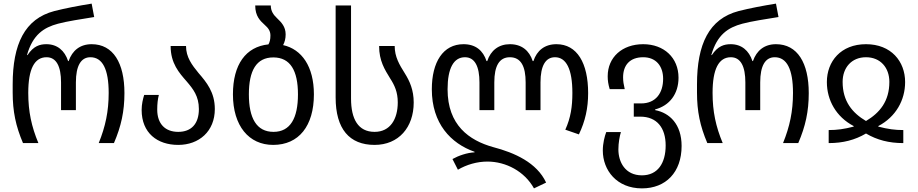

<svg xmlns="http://www.w3.org/2000/svg" viewBox="-20 -790 5067 1060"><path d="M107 0H192C154 -91 136 -174 136 -277C136 -409 170 -474 237 -474C292 -474 317 -422 317 -335V-182H399V-335C399 -427 427 -474 479 -474C546 -474 580 -408 580 -277C580 -175 562 -91 525 0H609C649 -93 667 -175 667 -276C667 -442 605 -546 486 -546C422 -546 379 -511 359 -453H356C337 -511 296 -546 236 -546C200 -546 165 -536 132 -486H129C161 -599 222 -638 300 -659C347 -672 432 -685 500 -696L486 -770C412 -758 343 -745 280 -729C116 -686 50 -546 50 -324V-279C50 -175 67 -94 107 0Z M964 10C1079 10 1166 -65 1166 -188C1166 -281 1120 -336 1076 -387C1040 -431 1007 -474 1007 -536H922C922 -440 969 -388 1011 -340C1046 -299 1078 -259 1078 -188C1078 -105 1035 -62 964 -62C892 -62 848 -106 848 -185C848 -216 851 -243 857 -266H776C769 -243 762 -215 762 -183C762 -56 848 10 964 10Z M1543 -541C1552 -558 1557 -577 1557 -600C1557 -643 1533 -667 1510 -689C1490 -708 1475 -728 1475 -760H1389C1389 -700 1417 -675 1442 -652C1460 -636 1473 -620 1473 -594C1473 -572 1469 -557 1462 -545C1337 -532 1266 -434 1266 -269C1266 -95 1354 10 1488 10C1630 10 1713 -95 1713 -269C1713 -423 1646 -518 1543 -541ZM1490 -62C1396 -62 1354 -138 1354 -269C1354 -400 1395 -473 1489 -473C1583 -473 1625 -400 1625 -269C1625 -138 1583 -62 1490 -62Z M2048 10C2181 10 2264 -87 2264 -224C2264 -293 2242 -342 2215 -385C2185 -433 2159 -476 2159 -536H2073C2073 -454 2104 -406 2134 -357C2158 -320 2176 -282 2176 -225C2176 -133 2135 -62 2048 -62C1957 -62 1918 -133 1918 -246V-760H1833V-252C1833 -78 1909 10 2048 10Z M2928 250 2995 218C2944 108 2821 53 2702 22C2570 -15 2451 -99 2451 -297C2451 -414 2485 -474 2547 -474C2602 -474 2627 -422 2627 -335V-182H2709V-335C2709 -427 2737 -474 2795 -474C2857 -474 2882 -422 2882 -335V-182H2964V-335C2964 -427 2992 -474 3044 -474C3106 -474 3140 -409 3140 -277C3140 -202 3131 -140 3101 -74L3176 -48C3211 -121 3227 -193 3227 -276C3227 -442 3166 -546 3052 -546C2987 -546 2944 -511 2925 -453H2921C2902 -511 2860 -546 2795 -546C2733 -546 2689 -511 2670 -453H2666C2647 -511 2606 -546 2539 -546C2426 -546 2364 -447 2364 -297C2364 -108 2469 2 2600 48V51C2559 53 2512 69 2478 88L2508 147C2556 119 2613 102 2671 102C2773 102 2876 156 2928 250Z M3524 250C3656 250 3743 161 3743 16C3743 -104 3677 -167 3597 -182V-186C3677 -207 3726 -272 3726 -361C3726 -472 3645 -546 3531 -546C3415 -546 3335 -474 3335 -369C3335 -345 3338 -325 3346 -298H3429C3423 -324 3420 -341 3420 -363C3420 -431 3458 -474 3531 -474C3602 -474 3641 -425 3641 -355C3641 -278 3602 -219 3519 -219H3479V-146H3515C3606 -146 3655 -85 3655 13C3655 111 3611 178 3524 178C3431 178 3394 104 3394 35C3394 -1 3401 -39 3408 -61H3327C3318 -37 3308 1 3308 41C3308 150 3385 250 3524 250Z M3885 0H3970C3932 -91 3914 -174 3914 -277C3914 -409 3948 -474 4015 -474C4070 -474 4095 -422 4095 -335V-182H4177V-335C4177 -427 4205 -474 4257 -474C4324 -474 4358 -408 4358 -277C4358 -175 4340 -91 4303 0H4387C4427 -93 4445 -175 4445 -276C4445 -442 4383 -546 4264 -546C4200 -546 4157 -511 4137 -453H4134C4115 -511 4074 -546 4014 -546C3978 -546 3943 -536 3910 -486H3907C3939 -599 4000 -638 4078 -659C4125 -672 4210 -685 4278 -696L4264 -770C4190 -758 4121 -745 4058 -729C3894 -686 3828 -546 3828 -324V-279C3828 -175 3845 -94 3885 0Z M4555 0C4634 0 4700 -17 4761 -53C4822 -17 4888 0 4967 0V-72C4921 -72 4883 -77 4829 -91V-94C4926 -145 4977 -237 4977 -337C4977 -451 4900 -546 4761 -546C4622 -546 4545 -451 4545 -337C4545 -237 4596 -145 4693 -94V-91C4639 -77 4601 -72 4555 -72ZM4761 -122C4685 -167 4632 -231 4632 -338C4632 -416 4681 -474 4761 -474C4841 -474 4890 -416 4890 -338C4890 -231 4837 -167 4761 -122Z"/></svg>

Font: Noto Sans Georgian SemiCondensed
Style: Regular
Weight: 400
Width: 4
Designer: Monotype Design Team, Akaki Razmadze
Foundry: Google LLC
Version: Version 2.005